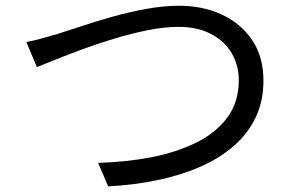

<svg xmlns="http://www.w3.org/2000/svg" viewBox="-20 -670 1040 676"><path d="M72.9 -522.1Q100.3 -527.1 127.6 -534.8Q154.9 -542.5 183.1 -550.7Q215 -560.5 264.9 -577.2Q314.9 -594 373.8 -610.6Q432.8 -627.2 494.3 -638.5Q555.8 -649.8 610.1 -649.8Q693.6 -649.8 760.7 -618.8Q827.9 -587.7 867.7 -529.1Q907.5 -470.4 907.5 -386.4Q907.5 -314.3 880.5 -257.3Q853.4 -200.2 803.8 -156.7Q754.1 -113.3 686.3 -83.4Q618.4 -53.5 535.9 -36.1Q453.3 -18.7 361 -13.7L325.4 -96.6Q423.9 -99.2 512.8 -116.4Q601.6 -133.6 671.1 -168Q740.6 -202.4 780.7 -256.7Q820.7 -310.9 820.7 -387.6Q820.7 -440.1 795.9 -482.6Q771.1 -525 723.4 -550.2Q675.6 -575.4 608 -575.4Q559.1 -575.4 501.3 -563.9Q443.5 -552.3 384.5 -534.6Q325.5 -516.9 271.8 -497.1Q218 -477.3 175.8 -460.2Q133.6 -443.2 109.8 -433.9Z"/></svg>

Font: Noto Sans JP
Style: Regular
Weight: 100
Designer: Ryoko NISHIZUKA 西塚涼子 (kana, bopomofo & ideographs); Paul D. Hunt (Latin, Greek & Cyrillic); Sandoll Communications 산돌커뮤니
Foundry: Adobe
Version: Version 2.004;hotconv 1.0.118;makeotfexe 2.5.65603